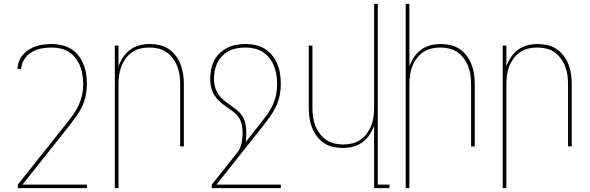

<svg xmlns="http://www.w3.org/2000/svg" viewBox="-20 -755 3040 990"><path d="M428 215H72V197L324 -120Q341 -142 357.5 -164.5Q374 -187 385.5 -212Q397 -237 403 -264.5Q409 -292 409 -320Q409 -344 405.5 -367.5Q402 -391 393.5 -413Q385 -435 370.5 -454Q356 -473 336.5 -486Q317 -499 293.5 -504.5Q270 -510 247 -510Q220 -510 193.5 -505Q167 -500 144 -486.5Q121 -473 106 -450Q91 -427 89 -400H70Q71 -420 78.5 -439.5Q86 -459 99.5 -474Q113 -489 130.5 -500Q148 -511 167 -517Q186 -523 206.5 -525.5Q227 -528 247 -528Q273 -528 299 -522Q325 -516 347 -502.5Q369 -489 385 -468Q401 -447 411 -422.5Q421 -398 424.5 -372Q428 -346 428 -320Q428 -291 422 -262Q416 -233 403.5 -206.5Q391 -180 374 -156Q357 -132 339 -109L96 197H428Z M572 215V-520H591V-413Q600 -438 615 -460.5Q630 -483 652 -499Q674 -515 700 -521.5Q726 -528 753 -528Q779 -528 804.5 -522Q830 -516 851 -501.5Q872 -487 887.5 -466Q903 -445 912 -421Q921 -397 924.5 -371.5Q928 -346 928 -320V0H909V-320Q909 -343 906 -366.5Q903 -390 894.5 -412Q886 -434 872 -453Q858 -472 839 -485.5Q820 -499 796.5 -504.5Q773 -510 750 -510Q727 -510 703.5 -504.5Q680 -499 661 -485.5Q642 -472 628 -453Q614 -434 605.5 -412Q597 -390 594 -366.5Q591 -343 591 -320V215Z M1428 215H1072V197L1211 22Q1222 1 1226.5 -22Q1231 -45 1231 -68H1250Q1250 -57 1249.5 -45.5Q1249 -34 1247 -23L1324 -120Q1341 -142 1357.5 -164.5Q1374 -187 1385.5 -212Q1397 -237 1403 -264.5Q1409 -292 1409 -320Q1409 -344 1405.5 -367.5Q1402 -391 1393.5 -413Q1385 -435 1370.5 -454Q1356 -473 1336 -486Q1316 -499 1292.5 -504.5Q1269 -510 1246 -510Q1224 -510 1202 -506Q1180 -502 1160.5 -492Q1141 -482 1125.5 -466Q1110 -450 1100.5 -430.5Q1091 -411 1087 -389Q1083 -367 1083 -345Q1083 -325 1089 -305Q1095 -285 1106.5 -268Q1118 -251 1134 -238Q1150 -225 1167 -214Q1185 -201 1202.5 -186.5Q1220 -172 1231.5 -153.5Q1243 -135 1246.5 -112.5Q1250 -90 1250 -68H1231Q1231 -90 1227 -111Q1223 -132 1211 -149.5Q1199 -167 1181.5 -180Q1164 -193 1146.5 -205Q1129 -217 1113 -231.5Q1097 -246 1085.5 -264Q1074 -282 1069 -303Q1064 -324 1064 -345Q1064 -369 1068 -393.5Q1072 -418 1083 -440Q1094 -462 1111.5 -479.5Q1129 -497 1151 -508Q1173 -519 1197 -523.5Q1221 -528 1246 -528Q1272 -528 1298 -522.5Q1324 -517 1346 -503Q1368 -489 1384.5 -468Q1401 -447 1411 -422.5Q1421 -398 1424.5 -372Q1428 -346 1428 -320Q1428 -291 1422 -262Q1416 -233 1403.5 -206.5Q1391 -180 1374 -156Q1357 -132 1339 -109L1096 197H1428Z M1909 215V-107Q1900 -82 1885 -59.5Q1870 -37 1848 -21Q1826 -5 1800 1.5Q1774 8 1747 8Q1721 8 1695.5 2Q1670 -4 1649 -18.5Q1628 -33 1612.5 -54Q1597 -75 1588 -99Q1579 -123 1575.5 -148.5Q1572 -174 1572 -200V-520H1591V-200Q1591 -177 1594 -153.5Q1597 -130 1605.5 -108Q1614 -86 1628 -67Q1642 -48 1661 -34.5Q1680 -21 1703.5 -15.5Q1727 -10 1750 -10Q1773 -10 1796.5 -15.5Q1820 -21 1839 -34.5Q1858 -48 1872 -67Q1886 -86 1894.5 -108Q1903 -130 1906 -153.5Q1909 -177 1909 -200V-735H1928V197H1988V215Z M2072 215V-735H2091V-413Q2100 -438 2115 -460.5Q2130 -483 2152 -499Q2174 -515 2200 -521.5Q2226 -528 2253 -528Q2279 -528 2304.5 -522Q2330 -516 2351 -501.5Q2372 -487 2387.5 -466Q2403 -445 2412 -421Q2421 -397 2424.5 -371.5Q2428 -346 2428 -320V0H2409V-320Q2409 -343 2406 -366.5Q2403 -390 2394.5 -412Q2386 -434 2372 -453Q2358 -472 2339 -485.5Q2320 -499 2296.5 -504.5Q2273 -510 2250 -510Q2227 -510 2203.5 -504.5Q2180 -499 2161 -485.5Q2142 -472 2128 -453Q2114 -434 2105.5 -412Q2097 -390 2094 -366.5Q2091 -343 2091 -320V215Z M2572 215V-520H2591V-413Q2600 -438 2615 -460.5Q2630 -483 2652 -499Q2674 -515 2700 -521.5Q2726 -528 2753 -528Q2779 -528 2804.5 -522Q2830 -516 2851 -501.5Q2872 -487 2887.5 -466Q2903 -445 2912 -421Q2921 -397 2924.5 -371.5Q2928 -346 2928 -320V0H2909V-320Q2909 -343 2906 -366.5Q2903 -390 2894.5 -412Q2886 -434 2872 -453Q2858 -472 2839 -485.5Q2820 -499 2796.5 -504.5Q2773 -510 2750 -510Q2727 -510 2703.5 -504.5Q2680 -499 2661 -485.5Q2642 -472 2628 -453Q2614 -434 2605.5 -412Q2597 -390 2594 -366.5Q2591 -343 2591 -320V215Z"/></svg>

Font: Iosevka Term Curly Thin
Style: Regular
Weight: 100
Designer: Belleve Invis
Foundry: Belleve Invis
Version: Version 32.3.0